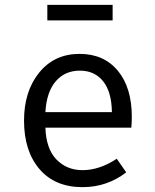

<svg xmlns="http://www.w3.org/2000/svg" viewBox="-20 -760 640 791"><path d="M444 -676H175V-740H444ZM167 -234Q170 -147 212.5 -103Q255 -59 320 -59Q390 -59 461 -106L500 -50Q421 11 320 11Q206 11 142.5 -63.5Q79 -138 79 -263Q79 -384 141.5 -461Q204 -538 308 -538Q408 -538 465.5 -468.5Q523 -399 523 -279Q523 -256 521 -234ZM167 -298H441Q440 -381 405 -425Q370 -469 309 -469Q248 -469 210 -425.5Q172 -382 167 -298Z"/></svg>

Font: Fira Mono
Style: Regular
Weight: 400
Designer: Carrois Corporate & Edenspiekermann AG
Foundry: Carrois Corporate GbR & Edenspiekermann AG
Version: Version 3.206;PS 003.206;hotconv 1.0.70;makeotf.lib2.5.58329